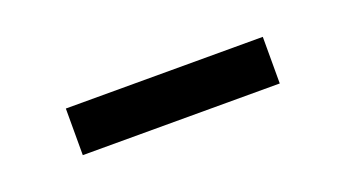

<svg xmlns="http://www.w3.org/2000/svg" viewBox="-25 -391 431 240"><g transform="rotate(-20 191.0 -271.0)"><path d="M60 -240V-302H322V-240Z"/></g></svg>

Font: mBank
Style: Regular
Weight: 400
Designer: Julieta Ulanovsky
Foundry: Julieta Ulanovsky
Version: Version 7.200;PS 007.200;hotconv 1.0.88;makeotf.lib2.5.64775